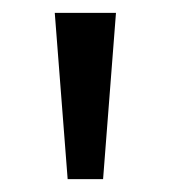

<svg xmlns="http://www.w3.org/2000/svg" viewBox="-20 -734 265 298"><path d="M160 -714 140 -456H85L65 -714Z"/></svg>

Font: Noto Sans Soyombo
Style: Regular
Weight: 400
Designer: Monotype Design Team
Foundry: Monotype Imaging Inc.
Version: Version 2.001; ttfautohint (v1.8.4.7-5d5b)